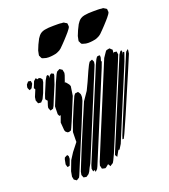

<svg xmlns="http://www.w3.org/2000/svg" viewBox="-164 -1062 1028 1165"><g transform="rotate(-20 350.5 -480.0)"><path d="M610 -605 425 -158 397 -91 379 -53 371 -39 358 -31 351 -26 347 -34 341 -43V-42L325 -29L318 -25L308 -27L297 -30L295 -40L292 -51L299 -74L348 -193L501 -562L540 -656L563 -690L569 -696L584 -699L590 -700L598 -692L605 -686L604 -674L601 -663L606 -669L624 -667L625 -661L627 -647L622 -635ZM282 -505 225 -367 207 -326 200 -312 186 -307 177 -308 166 -317 162 -327 158 -378 173 -420H172L164 -419L158 -432L159 -482L179 -531L214 -617L235 -663L243 -676L256 -683L262 -686L269 -681L278 -675L279 -669L282 -654L279 -640L264 -597L268 -598L274 -592L286 -577L291 -565ZM142 -645 119 -583 103 -549 88 -533 77 -534 69 -535 66 -543 61 -556 64 -577 82 -620 76 -630 80 -640 92 -670 107 -683 114 -675 113 -673 125 -677 134 -674 144 -663ZM506 -607 320 -158 276 -52 269 -38 261 -30 255 -24 254 -32 253 -37 250 -36 242 -32 240 -41 238 -50 244 -71 291 -184 454 -576 477 -632 493 -666 502 -679 513 -681 521 -680V-666L515 -645L519 -641L516 -634ZM63 -634 53 -629 48 -627 43 -637 40 -645 41 -653 44 -665 52 -674 57 -680 65 -679 73 -678 75 -670 76 -659ZM201 -607 169 -531 152 -489 143 -473 130 -469 124 -468 122 -474 117 -487 119 -499 129 -530 123 -536 118 -543 120 -551 128 -574 160 -650 173 -672 180 -677 188 -669 186 -659 184 -654 195 -671 205 -678 220 -671 219 -660ZM395 -553 423 -616 439 -649 449 -665 459 -669 467 -672 470 -665 474 -656 472 -648 469 -639 478 -655 475 -648 463 -618 285 -187 242 -84 228 -59 229 -61 219 -40 210 -27 200 -20 193 -15 185 -16 174 -18 171 -26 167 -36 171 -57 193 -112 232 -208 291 -348 335 -451 372 -505ZM648 -594 510 -262 456 -132 438 -103 429 -99 431 -107V-108L426 -95L413 -72L409 -65L405 -72L400 -80L402 -85L408 -101L451 -204L599 -560L634 -644L646 -661L653 -665L656 -655L649 -634L654 -645L658 -651L667 -650L664 -639ZM654 -544 588 -390 544 -287 497 -181 487 -161 483 -154 475 -155 477 -160 483 -178 512 -249 635 -544 673 -635 679 -647 693 -658V-652L690 -630ZM327 -457 275 -328 187 -117 154 -38 148 -26 138 -20 130 -15 123 -20 114 -26 113 -32 110 -46 116 -79 140 -142 167 -184 207 -235V-251L208 -299L229 -357L265 -443L291 -502L300 -514L306 -515L308 -519L307 -515H309L320 -517L326 -508L331 -499L332 -491V-478ZM134 -170V-153L124 -125L119 -113L105 -110L103 -115L99 -129L105 -160L109 -170L122 -177L128 -179ZM465 -902Q470 -910 476.5 -918Q483 -926 491 -931Q502 -938 515.5 -940.5Q529 -943 542 -944Q557 -945 572.5 -945Q588 -945 603 -945Q616 -945 627 -943Q630 -943 633 -943Q636 -943 639 -942Q641 -941 643.5 -939Q646 -937 648 -936Q650 -935 653 -933.5Q656 -932 657 -930Q659 -928 658.5 -923.5Q658 -919 659 -916Q659 -914 659.5 -912Q660 -910 659 -908Q659 -905 656.5 -902Q654 -899 653 -896Q647 -887 640 -879Q633 -871 626 -863Q616 -852 606.5 -841.5Q597 -831 586 -820Q577 -810 566.5 -800.5Q556 -791 543 -786Q535 -782 526.5 -780Q518 -778 509 -777Q496 -775 480.5 -775Q465 -775 452 -780Q449 -781 445 -782Q441 -783 439 -785Q437 -787 435.5 -791Q434 -795 433 -797Q432 -799 431 -801Q430 -803 429 -804Q429 -806 429.5 -808.5Q430 -811 430 -812Q432 -826 435 -836Q441 -853 448.5 -869Q456 -885 465 -902ZM209 -902Q214 -910 220.5 -918Q227 -926 235 -931Q246 -938 259.5 -940.5Q273 -943 286 -944Q301 -945 316.5 -945Q332 -945 347 -945Q360 -945 371 -943Q374 -943 377 -943Q380 -943 383 -942Q385 -941 387.5 -939Q390 -937 392 -936Q394 -935 397 -933.5Q400 -932 401 -930Q403 -928 402.5 -923.5Q402 -919 403 -916Q403 -914 403.5 -912Q404 -910 403 -908Q403 -905 400.5 -902Q398 -899 397 -896Q391 -887 384 -879Q377 -871 370 -863Q360 -852 350.5 -841.5Q341 -831 330 -820Q321 -810 310.5 -800.5Q300 -791 287 -786Q279 -782 270.5 -780Q262 -778 253 -777Q240 -775 224.5 -775Q209 -775 196 -780Q193 -781 189 -782Q185 -783 183 -785Q181 -787 179.5 -791Q178 -795 177 -797Q176 -799 175 -801Q174 -803 173 -804Q173 -806 173.5 -808.5Q174 -811 174 -812Q176 -826 179 -836Q185 -853 192.5 -869Q200 -885 209 -902Z"/></g></svg>

Font: Rubik Marker Hatch
Style: Regular
Weight: 400
Designer: Hubert and Fischer, NaN
Foundry: Hubert & Fischer, NaN
Version: Version 2.200